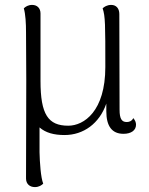

<svg xmlns="http://www.w3.org/2000/svg" viewBox="-20 -537 607 782"><path d="M523 -56C516 -42 504 -40 496 -40C476 -40 467 -53 467 -90L466 -480C466 -503 453 -517 433 -517C416 -517 404 -509 398 -503C409 -471 409 -436 409 -264C409 -84 322 -25 258 -25C176 -25 145 -71 145 -207V-482C145 -504 131 -517 111 -517C95 -517 84 -510 77 -503C84 -479 86 -442 86 -404L87 -214L86 190C86 212 101 225 122 225C139 225 150 217 156 211C146 186 142 125 141 83V-18C166 4 200 13 243 13C320 13 385 -34 413 -115V-84C413 -23 436 8 483 8C514 8 534 -6 534 -29C534 -38 531 -46 523 -56Z"/></svg>

Font: Arima Koshi Light
Style: Regular
Weight: 300
Designer: Joana Correia and Natanael Gama
Foundry: NDISCOVER
Version: Version 1.019;PS 001.019;hotconv 1.0.88;makeotf.lib2.5.64775